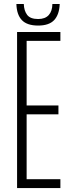

<svg xmlns="http://www.w3.org/2000/svg" viewBox="-20 -964 362 984"><path d="M67.5 0V-800H289.5V-754.5H116.5V-423.5H279.5V-378H116.5V-45.5H289.5V0ZM175.5 -833Q118.5 -833 92 -861Q65.5 -889 64 -943.5H102Q103 -909.5 119 -888Q135 -866.5 175.5 -866.5Q211.5 -866.5 229.8 -886.8Q248 -907 248.5 -943.5H286Q284 -889.5 257.8 -861.2Q231.5 -833 175.5 -833Z"/></svg>

Font: Big Shoulders Text ExtraLight
Style: Regular
Weight: 250
Version: Version 2.002